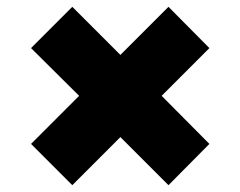

<svg xmlns="http://www.w3.org/2000/svg" viewBox="-20 -632 705 563"><path d="M454 -351 594 -210 474 -89 333 -230 192 -89 71 -210 212 -351 71 -491 192 -612 333 -471 474 -612 594 -491Z"/></svg>

Font: Notable
Style: Regular
Weight: 400
Designer: Multiple Designers
Foundry: Google, Inc.
Version: Version 1.100